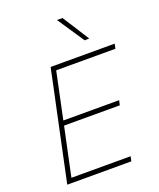

<svg xmlns="http://www.w3.org/2000/svg" viewBox="-173 -1074 972 1177"><g transform="rotate(-20 313.5 -485.0)"><path d="M58 0Q71 -60.5 82.8 -116.8Q94.5 -173 108.5 -238.5L158 -472Q172.5 -539.5 184.5 -596.2Q196.5 -653 209 -713H627L620 -682H234Q223 -629.5 212.5 -579.5Q202 -529.5 190 -473L170 -378H534L527 -347H163.5L141 -241Q129 -184.5 118.2 -134Q107.5 -83.5 96.5 -31H483L476 0ZM461 -795Q432 -838.5 402.8 -882.2Q373.5 -926 344 -970H380Q407.5 -927.5 435.5 -883.5Q463.5 -839.5 491 -796Z"/></g></svg>

Font: Commissioner Thin
Style: Italic
Weight: 100
Italic angle: -12°
Designer: Kostas Bartsokas
Foundry: Kostas Bartsokas
Version: Version 1.000; ttfautohint (v1.8.3)